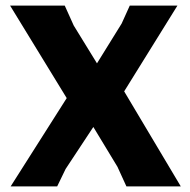

<svg xmlns="http://www.w3.org/2000/svg" viewBox="-20 -665 678 685"><path d="M613 -645 423 -339 625 0H431L399 -70L313 -212L214 -62L184 0H18L218 -315L16 -645H211L243 -574L326 -439L414 -581L443 -645Z"/></svg>

Font: Alegreya Sans SC ExtraBold
Style: Regular
Weight: 800
Designer: Juan Pablo del Peral
Foundry: Huerta Tipografica
Version: Version 2.007